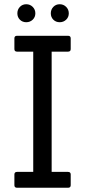

<svg xmlns="http://www.w3.org/2000/svg" viewBox="-20 -887 402 907"><path d="M301 0H61Q48 0 48 -12V-63Q48 -75 61 -75H137V-643H61Q48 -643 48 -655V-706Q48 -718 61 -718H301Q314 -718 314 -706V-655Q314 -643 301 -643H224V-75H301Q314 -75 314 -63V-12Q314 0 301 0ZM134.5 -854.5Q147 -842 147 -824Q147 -806 134.5 -794Q122 -782 104 -782Q86 -782 74 -794Q62 -806 62 -824Q62 -842 74 -854.5Q86 -867 104 -867Q122 -867 134.5 -854.5ZM292.5 -854.5Q305 -842 305 -824Q305 -806 292.5 -794Q280 -782 262 -782Q244 -782 232 -794Q220 -806 220 -824Q220 -842 232 -854.5Q244 -867 262 -867Q280 -867 292.5 -854.5Z"/></svg>

Font: Sanchez
Style: Regular
Weight: 400
Designer: Daniel Hernández
Foundry: LatinoType
Version: Version 1.001